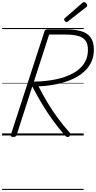

<svg xmlns="http://www.w3.org/2000/svg" viewBox="-20 -1302 922 1845"><path d="M107 14Q94 14 87.5 9.5Q81 5 84 -6L407 -1000Q411 -1011 417.5 -1015.5Q424 -1020 440 -1020H609Q700 -1020 760.5 -1002Q821 -984 851.5 -941Q882 -898 882 -825Q882 -765 862 -717Q842 -669 806 -631Q770 -593 720.5 -564.5Q671 -536 612 -516.5Q553 -497 486.5 -486Q420 -475 350 -472Q390 -394 435.5 -318Q481 -242 534 -169.5Q587 -97 650 -27Q657 -20 658 -11.5Q659 -3 646 9Q634 18 625 14.5Q616 11 605 0Q540 -73 484 -151Q428 -229 380 -310Q332 -391 290 -471L140 -5Q136 5 129.5 9.5Q123 14 107 14ZM306 -518Q352 -518 401.5 -522.5Q451 -527 501.5 -536.5Q552 -546 599.5 -562Q647 -578 687.5 -601Q728 -624 759 -656Q790 -688 807.5 -729.5Q825 -771 825 -823Q825 -880 801.5 -912Q778 -944 729.5 -957Q681 -970 605 -970H452ZM620 -1089Q613 -1089 604.5 -1098Q596 -1107 596 -1114Q596 -1116 596.5 -1119Q597 -1122 601 -1126L770 -1273Q775 -1277 778 -1279.5Q781 -1282 786 -1282Q793 -1282 800.5 -1277Q808 -1272 813 -1264Q818 -1256 818 -1250Q818 -1246 816.5 -1242.5Q815 -1239 810 -1235L634 -1097Q629 -1094 626.5 -1091.5Q624 -1089 620 -1089ZM0 513H784V523H0ZM0 -20H784V0H0ZM0 -505H784V-500H0ZM0 -1033H784V-1023H0Z"/></svg>

Font: Playwrite IN Guides
Style: Regular
Weight: 400
Designer: Veronika Burian, José Scaglione
Foundry: TypeTogether
Version: Version 1.003